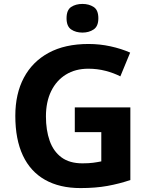

<svg xmlns="http://www.w3.org/2000/svg" viewBox="-20 -948 764 978"><path d="M361 -401H644V-31Q588 -12 527.5 -1Q467 10 390 10Q284 10 209.5 -32Q135 -74 96.5 -156Q58 -238 58 -358Q58 -470 101.5 -552Q145 -634 228 -679Q311 -724 431 -724Q488 -724 543 -712Q598 -700 643 -680L593 -559Q560 -576 518 -587Q476 -598 430 -598Q364 -598 315.5 -568Q267 -538 240.5 -483.5Q214 -429 214 -355Q214 -285 233 -231Q252 -177 293 -146.5Q334 -116 400 -116Q432 -116 454.5 -119Q477 -122 496 -126V-275H361ZM400 -928Q433 -928 457 -912.5Q481 -897 481 -855Q481 -814 457 -798Q433 -782 400 -782Q366 -782 342.5 -798Q319 -814 319 -855Q319 -897 342.5 -912.5Q366 -928 400 -928Z"/></svg>

Font: Noto Sans New Tai Lue
Style: Bold
Weight: 700
Version: Version 2.003